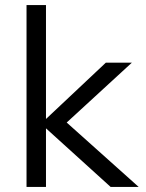

<svg xmlns="http://www.w3.org/2000/svg" viewBox="-20 -740 579 760"><path d="M162 0H85V-720H162V-269L399 -492H502L244 -255L529 0H418L162 -232Z"/></svg>

Font: Wix Madefor Text
Style: Regular
Weight: 400
Designer: Dalton Maag Ltd
Foundry: Dalton Maag Ltd
Version: Version 3.100